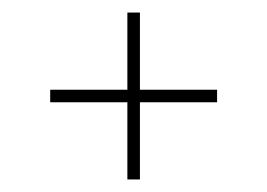

<svg xmlns="http://www.w3.org/2000/svg" viewBox="-20 -558 426 306"><path d="M183 -272V-395H60V-415H183V-538H203V-415H326V-395H203V-272Z"/></svg>

Font: Big Shoulders Stencil Display SC Thin
Style: Regular
Weight: 100
Designer: Patric King
Foundry: XO Type Co
Version: Version 2.001